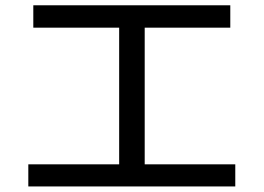

<svg xmlns="http://www.w3.org/2000/svg" viewBox="-20 -710 978 712"><path d="M85 -100.6H421.9V-607.4H103.5V-690.4H834V-607.4H516.6V-100.6H852.5V-18.6H85Z"/></svg>

Font: Pretendard JP Medium
Style: Regular
Weight: 500
Designer: Base glyphs from Inter by Rasmus Andersson; Hangeul glyphs from Noto Sans CJK(Source Han Sans) by Jang Soo-young and Kan
Foundry: Kil Hyung-jin
Version: Version 1.309